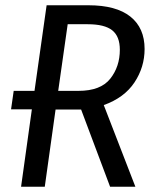

<svg xmlns="http://www.w3.org/2000/svg" viewBox="-20 -709 593 729"><path d="M374 -310 494 0H398L288 -293H191L150 0H60L101 -294H22L32 -364H111L157 -689H316Q421 -689 475 -646Q529 -603 529 -523Q529 -454 490.5 -396Q452 -338 374 -310ZM435 -520Q435 -571 406 -594Q377 -617 313 -617H237L201 -364H278Q362 -364 398.5 -410Q435 -456 435 -520Z"/></svg>

Font: Fira Sans Condensed
Style: Italic
Weight: 400
Width: 3
Italic angle: -8°
Designer: bBox Type GmbH & Carrois Corporate GbR & Edenspiekermann AG
Foundry: bBox Type GmbH & Carrois Corporate GbR & Edenspiekermann AG
Version: Version 4.301